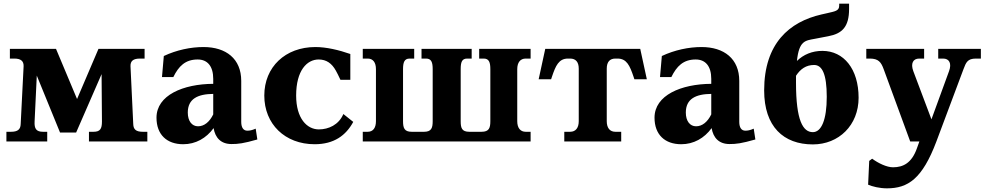

<svg xmlns="http://www.w3.org/2000/svg" viewBox="-20 -773 5388 1049"><path d="M308 -49H396L535 -368L537 -109C537 -69 527 -53 491 -53H466V0H785V-53H760C723 -53 709 -66 708 -95L693 -411C692 -440 708 -453 745 -453H770V-506H518L401 -232L286 -506H34V-453H58C93 -453 110 -440 109 -411L93 -95C92 -66 77 -53 40 -53H15V0H238V-53H215C178 -53 167 -70 169 -109L181 -360Z M1092 -516C1022 -516 945 -500 875 -467L865 -352H927C956 -411 992 -448 1060 -448C1113 -448 1145 -412 1145 -342V-315C981 -314 835 -253 835 -130C835 -37 892 15 981 15C1049 15 1107 -18 1147 -73C1156 -20 1187 14 1245 14C1281 14 1309 11 1386 -11L1377 -70C1356 -61 1344 -59 1331 -59C1310 -59 1298 -76 1298 -107V-331C1298 -452 1215 -516 1092 -516ZM1006 -158C1006 -233 1060 -259 1145 -260V-148C1125 -107 1096 -83 1062 -83C1029 -83 1006 -111 1006 -158Z M1840 -337H1894V-478C1831 -500 1763 -516 1703 -516C1539 -516 1424 -407 1424 -251C1424 -95 1537 15 1699 15C1805 15 1870 -33 1910 -107L1856 -150C1831 -91 1775 -66 1722 -66C1657 -66 1598 -126 1598 -251C1598 -388 1657 -448 1721 -448C1763 -448 1793 -427 1815 -387C1822 -374 1829 -361 1840 -337Z M2182 -111V-395C2182 -432 2189 -453 2218 -453H2243V-506H1962V-453H1989C2018 -453 2034 -432 2034 -395V-111C2034 -74 2018 -53 1989 -53H1962V0H2879V-53H2852C2823 -53 2806 -74 2806 -111V-395C2806 -432 2823 -453 2852 -453H2879V-506H2598V-453H2623C2652 -453 2659 -432 2659 -395V-111C2659 -74 2652 -53 2611 -53H2544C2503 -53 2497 -74 2497 -111V-395C2497 -432 2503 -453 2532 -453H2557V-506H2283V-453H2308C2337 -453 2344 -432 2344 -395V-111C2344 -74 2337 -53 2297 -53H2229C2189 -53 2182 -74 2182 -111Z M3478 -506H2959L2923 -340H2991L2996 -355C3016 -414 3033 -453 3083 -453H3095C3125 -453 3142 -435 3142 -398V-111C3142 -74 3125 -53 3095 -53H3063V0H3374V-53H3342C3312 -53 3295 -74 3295 -111V-398C3295 -435 3312 -453 3342 -453H3354C3404 -453 3421 -414 3441 -355L3446 -340H3514Z M3813 -516C3743 -516 3666 -500 3596 -467L3586 -352H3648C3677 -411 3713 -448 3781 -448C3834 -448 3866 -412 3866 -342V-315C3702 -314 3556 -253 3556 -130C3556 -37 3613 15 3702 15C3770 15 3828 -18 3868 -73C3877 -20 3908 14 3966 14C4002 14 4030 11 4107 -11L4098 -70C4077 -61 4065 -59 4052 -59C4031 -59 4019 -76 4019 -107V-331C4019 -452 3936 -516 3813 -516ZM3727 -158C3727 -233 3781 -259 3866 -260V-148C3846 -107 3817 -83 3783 -83C3750 -83 3727 -111 3727 -158Z M4432 -561 4505 -575C4580 -589 4619 -625 4619 -724V-753H4565V-742C4565 -713 4541 -711 4499 -701L4468 -694C4293 -654 4155 -536 4155 -279C4155 -81 4261 16 4421 16C4563 16 4671 -89 4671 -239C4671 -396 4590 -495 4473 -495C4417 -495 4370 -475 4334 -440C4346 -552 4380 -551 4432 -561ZM4329 -321V-359C4353 -396 4384 -418 4428 -418C4472 -418 4497 -368 4497 -244C4497 -119 4468 -51 4421 -51C4367 -51 4329 -114 4329 -321Z M4808 -395 4953 0H5003L4989 39C4961 117 4915 141 4859 141C4825 141 4779 119 4745 94L4729 106L4723 236C4746 246 4785 256 4826 256C4941 256 5019 204 5096 0L5244 -395C5258 -432 5266 -453 5312 -453H5339V-506H5106V-453H5133C5166 -453 5181 -427 5165 -384L5069 -121L4970 -384C4954 -427 4969 -453 5002 -453H5029V-506H4713V-453H4732C4780 -453 4794 -433 4808 -395Z"/></svg>

Font: LT Superior Serif ExtraBold
Style: Regular
Weight: 800
Designer: Daniel Lyons
Foundry: LyonsType
Version: Version 2.120;FEAKit 1.0